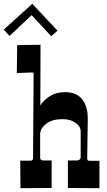

<svg xmlns="http://www.w3.org/2000/svg" viewBox="-83 -984 558 1004"><path d="M84 -605 4.9 -602.1 6.8 -748 128.9 -750 127.9 -432.1Q150.4 -469.7 197.3 -491.2Q222.2 -502 258.8 -502Q324.2 -502 353.5 -455.1Q376 -420.4 376 -363.8L373 -158.2Q373 -149.9 375.2 -146.5Q377.4 -143.1 384.8 -143.1H437V0L272 -1V-145H320.8Q328.6 -145 333.7 -149.9Q338.9 -154.8 338.9 -163.1V-296.9Q338.9 -321.8 314.5 -339.8Q286.6 -360.8 248.5 -360.8Q210.4 -360.8 189.7 -353.3Q168.9 -345.7 155.3 -334Q127 -310.5 127 -283.2V-160.2Q127 -145 142.1 -145H187V-1L23.9 0L22.9 -144H78.1Q89.8 -144 89.8 -159.2L92.8 -596.2Q92.8 -601.6 91.1 -603.3Q89.4 -605 84 -605ZM85.9 -963.9 217.8 -823.7 184.6 -794.9 82.5 -904.8 -33.2 -795.9 -63.5 -829.1Z"/></svg>

Font: Smokum
Style: Regular
Weight: 400
Designer: Astigmatic (AOETI)
Foundry: Astigmatic (AOETI)
Version: Version 1.001